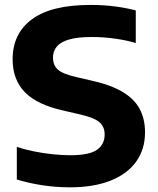

<svg xmlns="http://www.w3.org/2000/svg" viewBox="-20 -770 656 799"><path d="M272 9.5Q212 9.5 155.5 0.8Q99 -8 50 -23V-159Q83.5 -147.5 122.2 -139.8Q161 -132 200 -128Q239 -124 272.5 -124Q352 -124 383.8 -146.8Q415.5 -169.5 415.5 -210Q415.5 -244 392 -263Q368.5 -282 303.5 -296L245.5 -309.5Q135.5 -333.5 84 -385.8Q32.5 -438 32.5 -523.5Q32.5 -630.5 113.2 -690Q194 -749.5 356.5 -749.5Q410.5 -749.5 458.8 -743.2Q507 -737 545 -726.5V-591Q507 -602.5 459 -609.2Q411 -616 363 -616Q302 -616 266.8 -605.5Q231.5 -595 216 -575.8Q200.5 -556.5 200.5 -531Q200.5 -498.5 221 -480.2Q241.5 -462 298.5 -449L357 -435.5Q437.5 -418 487.5 -389Q537.5 -360 560.5 -318Q583.5 -276 583.5 -219.5Q583.5 -148 546.2 -96.8Q509 -45.5 439.2 -18Q369.5 9.5 272 9.5Z"/></svg>

Font: Encode Sans SemiExpanded
Style: Bold
Weight: 700
Width: 6
Designer: Multiple Designers
Foundry: Impallari Type
Version: Version 3.002